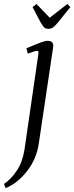

<svg xmlns="http://www.w3.org/2000/svg" viewBox="-46 -651 377 974"><path d="M-25.9 282.2Q9.8 258.8 39.1 214.8Q68.4 170.9 78.1 108.9L147.9 -372.1Q149.9 -383.3 148.9 -388.2Q147.9 -393.1 143.1 -393.1Q130.9 -393.1 95.2 -378.9L87.9 -405.8Q142.6 -429.2 163.1 -436.5Q183.6 -443.8 195.8 -443.8Q224.1 -443.8 224.1 -418.9Q224.1 -415.5 222.2 -401.9L150.9 76.2Q140.1 154.3 91.6 216.6Q43 278.8 -17.1 303.2ZM119.1 -615.2 139.2 -630.9 206.1 -561 295.9 -630.9 311 -615.2 248 -537.1Q232.4 -518.1 222.7 -511.5Q212.9 -504.9 199.2 -504.9Q185.5 -504.9 178.7 -511.2Q171.9 -517.6 160.2 -537.1Z"/></svg>

Font: Dehuti
Style: Italic
Weight: 400
Version: Version 1.2